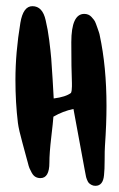

<svg xmlns="http://www.w3.org/2000/svg" viewBox="-20 -608 385 622"><path d="M85 -588Q118 -588 128 -542Q135 -513 139.5 -477.5Q144 -442 146 -418Q148 -394 150.5 -350.5Q153 -307 154 -289Q193 -294 210 -307Q213 -314 213 -328V-339Q211 -385 211 -471Q211 -563 253 -563Q260 -563 266 -560.5Q272 -558 276.5 -553Q281 -548 284.5 -543.5Q288 -539 291 -530.5Q294 -522 295.5 -518Q297 -514 300 -505Q303 -496 303 -494Q325 -392 325 -265Q325 -207 320 -135Q319 -122 319 -90Q319 -58 317 -41Q314 -6 289 -6Q282 -6 276.5 -9Q271 -12 268 -15Q265 -18 262 -25.5Q259 -33 258.5 -36.5Q258 -40 256 -49.5Q254 -59 254 -60L218 -255Q184 -248 153 -230Q152 -214 146 -163Q140 -112 140 -81Q140 -31 111 -31Q102 -31 95 -35Q88 -39 83 -48Q78 -57 75.5 -63Q73 -69 70 -81.5Q67 -94 66 -96Q64 -105 52.5 -146Q41 -187 38 -210Q30 -276 30 -349Q30 -438 46 -534Q55 -588 85 -588Z"/></svg>

Font: Because We Mentor
Style: Regular
Weight: 400
Designer: Liz Wetzel, Aaron Williamson, Russ McMullin
Foundry: Red Hat
Version: Version 1.000